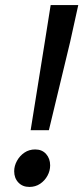

<svg xmlns="http://www.w3.org/2000/svg" viewBox="-20 -726 329 758"><path d="M101 -212 157 -561 180 -706H289L257 -561L173 -212ZM96 12Q69 12 52.5 -5.5Q36 -23 36 -50Q36 -71 47 -91Q58 -111 76.5 -123.5Q95 -136 119 -136Q146 -136 162 -118Q178 -100 178 -73Q178 -52 167.5 -32.5Q157 -13 138.5 -0.5Q120 12 96 12Z"/></svg>

Font: Source Sans 3 SemiBold
Style: Italic
Weight: 600
Italic angle: -11°
Designer: Paul D. Hunt
Foundry: Adobe
Version: Version 3.046;hotconv 1.0.118;makeotfexe 2.5.65603